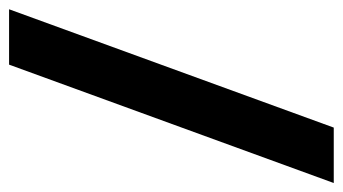

<svg xmlns="http://www.w3.org/2000/svg" viewBox="-202 -569 755 423"><g transform="rotate(90 175.5 -357.5)"><path d="M-15.6 0 245.1 -715.3H367.2L106.4 0Z"/></g></svg>

Font: Elstob 18pt ExtraBold
Style: Italic
Weight: 800
Italic angle: -20°
Designer: Peter S. Baker
Version: Version 1.015